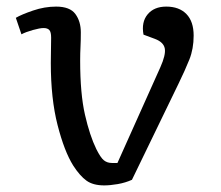

<svg xmlns="http://www.w3.org/2000/svg" viewBox="-20 -552 671 582"><path d="M296 10Q262 10 242 -4.5Q222 -19 202 -50Q175 -93 154.5 -173Q134 -253 134 -361Q134 -378 134.5 -400Q135 -422 135 -438Q135 -455 129.5 -461Q124 -467 112 -467Q101 -467 79.5 -461Q58 -455 45 -448L28 -498Q45 -508 80 -520Q115 -532 150 -532Q192 -532 208.5 -509.5Q225 -487 225 -454Q225 -429 224 -410Q223 -391 223 -368Q223 -268 237.5 -204.5Q252 -141 272 -100Q285 -74 295 -66Q305 -58 319 -58H336L466 -348Q483 -386 479.5 -405Q476 -424 450 -434L415 -447Q408 -485 427.5 -508.5Q447 -532 484 -532Q523 -532 545 -509.5Q567 -487 567 -444Q567 -404 554 -371.5Q541 -339 521 -298L380 -7Q360 2 337 6Q314 10 296 10Z"/></svg>

Font: Literata 7pt
Style: Italic
Weight: 400
Italic angle: -2°
Designer: Latin by Veronika Burian and Jose Scaglione. Greek by Irene Vlachou. Cyrillic by Vera Evstafieva
Foundry: TypeTogether
Version: Version 3.002